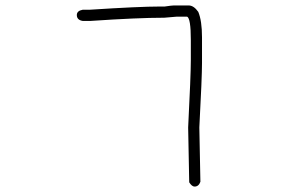

<svg xmlns="http://www.w3.org/2000/svg" viewBox="-20 -563 1040 704"><path d="M617.2 -543H671.9Q690.4 -543 707 -519.5Q720.7 -486.8 720.7 -425.8V-332Q720.7 -280.3 710.9 -95.7L714.8 103.5Q708.5 121.1 693.4 121.1Q683.6 121.1 673.8 105.5L669.9 -95.7Q679.7 -288.6 679.7 -341.8V-416Q679.7 -496.1 666 -502H628.9Q626 -502 582 -498H580.1Q485.4 -498 312.5 -486.3H283.2Q261.7 -489.7 261.7 -507.8Q261.7 -523.4 283.2 -527.3H308.6Q490.7 -539.1 566.4 -539.1H584Q610.4 -543 617.2 -543Z"/></svg>

Font: CEF Fonts CJK Mono
Style: Regular
Weight: 400
Designer: PartyBoss (派对大魔王)
Version: Release 2.25